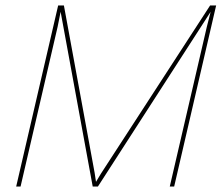

<svg xmlns="http://www.w3.org/2000/svg" viewBox="-20 -680 810 700"><path d="M39 0 192 -660H213L325 -50L330 -17L348 -47L746 -660H768L615 0H599L734 -582L748 -637L337 0H318L201 -637L190 -582L55 0Z"/></svg>

Font: Work Sans Thin
Style: Italic
Weight: 250
Italic angle: -13°
Designer: Wei Huang
Foundry: Wei Huang
Version: Version 2.012